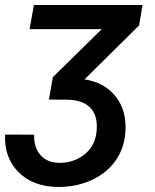

<svg xmlns="http://www.w3.org/2000/svg" viewBox="-24 -548 613 761"><path d="M379.4 -432.6H93.3L110.4 -528.3H541L527.3 -447.3L311 -233.4Q391.6 -221.2 435.8 -163.8Q480 -106.4 472.7 -20.5Q467.3 44.4 430.7 93.3Q394 142.1 333.5 168.2Q272.9 194.3 201.7 192.9Q105 190.9 48.6 133.5Q-7.8 76.2 -3.9 -14.6L111.3 -14.2Q109.4 34.7 135.5 65.4Q161.6 96.2 208 97.2Q263.7 99.1 306.9 67.1Q350.1 35.2 357.9 -19.5Q366.2 -83.5 337.4 -117.2Q308.6 -150.9 245.1 -152.8L169.9 -153.3L185.5 -242.2Z"/></svg>

Font: Roboto Medium
Style: Italic
Weight: 500
Italic angle: -12°
Designer: Google
Version: Version 2.134; 2016